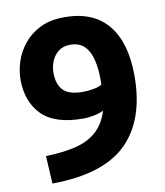

<svg xmlns="http://www.w3.org/2000/svg" viewBox="-81 -777 725 845"><g transform="rotate(-10 282.0 -354.0)"><path d="M85 2 78 -122Q154 -124 210.5 -137.5Q267 -151 304.5 -184Q342 -217 360 -275Q339 -265 313.5 -260.5Q288 -256 270 -256Q141 -256 83.5 -315.5Q26 -375 26 -472Q26 -512 39.5 -553.5Q53 -595 82 -630.5Q111 -666 155.5 -688Q200 -710 263 -710Q392 -710 457.5 -630.5Q523 -551 523 -402Q523 -206 418.5 -103Q314 0 85 2ZM287 -372Q310 -372 335 -376.5Q360 -381 372 -389Q373 -397 373 -401.5Q373 -406 373 -413Q373 -461 363.5 -500.5Q354 -540 331 -563Q308 -586 267 -586Q235 -586 214 -569Q193 -552 183.5 -527Q174 -502 174 -478Q174 -424 200.5 -398Q227 -372 287 -372Z"/></g></svg>

Font: Ubuntu Sans ExtraBold
Style: Regular
Weight: 800
Designer: Dalton Maag Ltd
Foundry: Dalton Maag Ltd
Version: Version 1.006; ttfautohint (v1.8.4.7-5d5b)